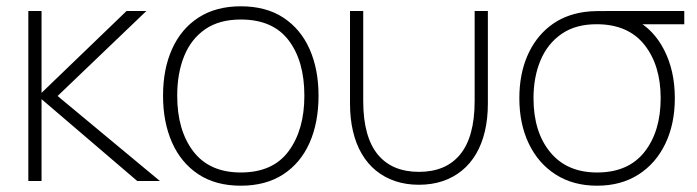

<svg xmlns="http://www.w3.org/2000/svg" viewBox="-20 -575 2214 610"><path d="M112 0H70V-540H112V-280L382 -540H445L163 -270L488 0H416L112 -260Z M745 15Q665 15 610 -21.5Q555 -58 526.5 -122.5Q498 -187 498 -271Q498 -356 527 -420Q556 -484 611.2 -519.5Q666.5 -555 745 -555Q825.5 -555 880.5 -518.8Q935.5 -482.5 963.8 -418.5Q992 -354.5 992 -271Q992 -185.5 963.5 -121.2Q935 -57 879.8 -21Q824.5 15 745 15ZM745 -27Q847 -27 897 -94.8Q947 -162.5 947 -271Q947 -381.5 896.8 -447.2Q846.5 -513 745 -513Q676.5 -513 631.8 -482Q587 -451 565 -396.5Q543 -342 543 -271Q543 -161 594.2 -94Q645.5 -27 745 -27Z M1092 -246V-540H1134V-254Q1134 -196.5 1145.8 -154Q1157.5 -111.5 1180.5 -83.8Q1203.5 -56 1236.2 -42.5Q1269 -29 1311 -29Q1353 -29 1385.8 -42.5Q1418.5 -56 1441.5 -83.8Q1464.5 -111.5 1476.2 -154Q1488 -196.5 1488 -254V-540H1530V-246Q1530 -198 1520.5 -157.8Q1511 -117.5 1492.5 -86Q1474 -54.5 1447.2 -32.8Q1420.5 -11 1386.2 0.5Q1352 12 1311 12Q1270 12 1235.8 0.5Q1201.5 -11 1174.8 -32.8Q1148 -54.5 1129.5 -86Q1111 -117.5 1101.5 -157.8Q1092 -198 1092 -246Z M1877 15Q1801 15 1745.5 -20.5Q1690 -56 1660 -118.8Q1630 -181.5 1630 -263Q1630 -338 1655 -396.5Q1680 -455 1726.2 -491.5Q1772.5 -528 1837 -537Q1855 -539.5 1877 -539.8Q1899 -540 1917 -540H2154V-498H1976L1998 -512Q2056.5 -482 2090.2 -416Q2124 -350 2124 -263Q2124 -181.5 2094 -118.8Q2064 -56 2008.5 -20.5Q1953 15 1877 15ZM1877 -27Q1976 -27 2027.5 -92.2Q2079 -157.5 2079 -263Q2079 -367.5 2027.5 -432.5Q1976 -497.5 1877 -498Q1810 -498.5 1765 -467.8Q1720 -437 1697.5 -383.8Q1675 -330.5 1675 -263Q1675 -156 1728 -91.5Q1781 -27 1877 -27Z"/></svg>

Font: Manrope Variable Light
Style: Regular
Weight: 200
Designer: Mikhail Sharanda
Foundry: Mikhail Sharanda
Version: Version 4.505